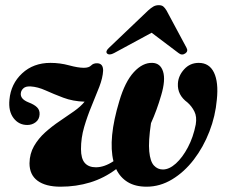

<svg xmlns="http://www.w3.org/2000/svg" viewBox="-20 -710 876 742"><path d="M569 -467Q600 -466 610.2 -433.5Q620.5 -401 603 -342Q586 -283.5 563.5 -234Q553 -163.5 556.8 -124.8Q560.5 -86 574.8 -70.5Q589 -55 609.5 -55Q634 -55 659.8 -78.2Q685.5 -101.5 706.2 -140.8Q727 -180 736.5 -229Q741.5 -259 731.2 -279.2Q721 -299.5 704.5 -314Q665 -343 667.5 -387Q669 -417 691.5 -442Q714 -467 748 -467Q789 -467 807 -429.5Q825 -392 818 -325Q812.5 -261.5 789.2 -201.5Q766 -141.5 729 -93.2Q692 -45 645.2 -16.8Q598.5 11.5 546.5 11.5Q503 11.5 473.8 -6.2Q444.5 -24 429 -56.5Q382.5 -21.5 328.5 -5Q274.5 11.5 214 11.5Q156.5 11.5 125.2 -11.5Q94 -34.5 94 -79Q94.5 -116 111.5 -145.5Q128.5 -175 155 -198.8Q181.5 -222.5 211 -242.2Q240.5 -262 266.2 -280.2Q292 -298.5 307 -317Q261.5 -318.5 224.5 -332.5Q187.5 -346.5 156.5 -360.5Q125.5 -374.5 98 -376Q79.5 -377 70.5 -368.8Q61.5 -360.5 60.5 -350Q57.5 -327.5 90 -314.5Q112.5 -306 123.2 -295.2Q134 -284.5 133 -268Q132 -248.5 118 -237.8Q104 -227 85.5 -227Q52.5 -227 32.2 -253.8Q12 -280.5 16.5 -325Q22 -386 65.5 -426.5Q109 -467 175 -467Q212 -467 246.8 -457.5Q281.5 -448 304 -448Q323.5 -448 332.2 -457Q341 -466 355.5 -465.5Q379 -465 378.5 -436.5Q377 -409 363.8 -374.5Q350.5 -340 334 -300.5Q317.5 -261 305.2 -219Q293 -177 293 -134Q293 -97 307.8 -80.2Q322.5 -63.5 350.5 -63.5Q383 -63.5 418.5 -87Q397 -173.5 441 -319Q463 -394 497.2 -431.2Q531.5 -468.5 569 -467ZM421 -505Q402.5 -495 393.5 -503.5Q386.5 -512 402 -526L552.5 -669.5Q563.5 -679.5 572.8 -684.8Q582 -690 593.5 -690Q605 -690 611.2 -684.8Q617.5 -679.5 623.5 -669.5L700.5 -526Q708.5 -512 696 -503.5Q683 -494.5 670 -505L566 -583.5Z"/></svg>

Font: Fraunces 72pt
Style: Bold Italic
Weight: 700
Italic angle: -16°
Version: Version 1.000;[b76b70a41]